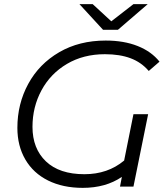

<svg xmlns="http://www.w3.org/2000/svg" viewBox="-20 -902 813 928"><path d="M137 -289Q137 -184 202 -122Q267 -60 388 -60Q501 -60 580 -126L625 -350H696L625 0H560L569 -47Q491 6 380 6Q284 6 212.5 -29.5Q141 -65 102.5 -131Q64 -197 64 -284Q64 -400 116.5 -496.5Q169 -593 266 -649.5Q363 -706 491 -706Q579 -706 645.5 -679.5Q712 -653 751 -604L699 -559Q663 -601 611 -620.5Q559 -640 487 -640Q383 -640 303.5 -593Q224 -546 180.5 -465.5Q137 -385 137 -289ZM694 -882 550 -758H478L364 -882H428L518 -799L625 -882Z"/></svg>

Font: Montserrat Alternates
Style: Italic
Weight: 400
Italic angle: -11.3°
Designer: Julieta Ulanovsky
Foundry: Julieta Ulanovsky
Version: Version 7.200